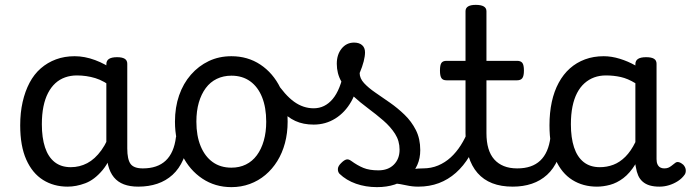

<svg xmlns="http://www.w3.org/2000/svg" viewBox="-20 -750 2838 789"><path d="M258 17Q201 17 157 -10.5Q113 -38 88 -94Q63 -150 63 -235Q63 -287 73 -331Q83 -375 101.5 -410Q120 -445 147.5 -469Q175 -493 210 -506Q245 -519 287 -519Q328 -519 371 -503Q414 -487 448 -461V-386Q408 -418 371.5 -429Q335 -440 296 -440Q270 -440 247.5 -432Q225 -424 207.5 -408Q190 -392 177.5 -368Q165 -344 158.5 -312Q152 -280 152 -239Q152 -184 165 -144.5Q178 -105 204.5 -84Q231 -63 271 -63Q307 -63 338.5 -79.5Q370 -96 396.5 -132.5Q423 -169 442 -229L458 -168Q435 -91 401.5 -51Q368 -11 330.5 3Q293 17 258 17ZM548 17Q514 17 489 7.5Q464 -2 448 -21.5Q432 -41 424.5 -70.5Q417 -100 417 -140V-486Q417 -501 428 -508Q439 -515 461 -515Q482 -515 492.5 -508.5Q503 -502 503 -488V-140Q503 -95 516.5 -76.5Q530 -58 567 -58Q576 -58 580.5 -46.5Q585 -35 583.5 -20.5Q582 -6 573.5 5.5Q565 17 548 17Z M548 17Q534 17 527.5 5.5Q521 -6 522.5 -20.5Q524 -35 535 -46.5Q546 -58 567 -58Q597 -58 620.5 -66Q644 -74 661 -90Q678 -106 688.5 -130Q699 -154 703 -186Q705 -201 718 -205.5Q731 -210 743.5 -205.5Q756 -201 754 -186Q750 -133 733 -94.5Q716 -56 689 -31.5Q662 -7 626.5 5Q591 17 548 17Z M931 19Q864 19 811.5 -16Q759 -51 729 -111.5Q699 -172 699 -250Q699 -309 716 -358Q733 -407 764.5 -443Q796 -479 838 -499Q880 -519 931 -519Q998 -519 1050 -484.5Q1102 -450 1132 -389Q1162 -328 1162 -250Q1162 -203 1151 -162Q1140 -121 1119.5 -88Q1099 -55 1070.5 -31Q1042 -7 1006.5 6Q971 19 931 19ZM931 -61Q964 -61 990.5 -74Q1017 -87 1035.5 -112Q1054 -137 1064 -172Q1074 -207 1074 -250Q1074 -308 1057 -350.5Q1040 -393 1008 -416Q976 -439 931 -439Q898 -439 871 -426Q844 -413 825.5 -388Q807 -363 797 -328.5Q787 -294 787 -250Q787 -192 804.5 -149.5Q822 -107 854 -84Q886 -61 931 -61Z M1269 -238Q1226 -238 1193.5 -253Q1161 -268 1132.5 -299Q1104 -330 1073 -378Q1064 -393 1072 -405Q1080 -417 1093.5 -421.5Q1107 -426 1112 -418Q1151 -359 1188.5 -332Q1226 -305 1269 -305Q1315 -305 1347 -343Q1379 -381 1394 -460Q1396 -471 1406 -474.5Q1416 -478 1427.5 -474.5Q1439 -471 1447.5 -461.5Q1456 -452 1454 -438Q1449 -378 1423.5 -333Q1398 -288 1358 -263Q1318 -238 1269 -238Z M1698 17Q1674 17 1649.5 11.5Q1625 6 1601.5 3.5Q1578 1 1553 12L1574 -16Q1609 -34 1633.5 -43Q1658 -52 1677.5 -55Q1697 -58 1717 -58Q1726 -58 1728 -46.5Q1730 -35 1726 -20.5Q1722 -6 1714.5 5.5Q1707 17 1698 17ZM1529 19Q1483 19 1443 5Q1403 -9 1375 -36Q1368 -44 1368.5 -56Q1369 -68 1383 -81Q1394 -92 1403 -94.5Q1412 -97 1423 -89Q1449 -70 1473.5 -60Q1498 -50 1535 -50Q1575 -50 1598.5 -73.5Q1622 -97 1622 -135Q1622 -171 1603.5 -200Q1585 -229 1555.5 -254.5Q1526 -280 1493 -304.5Q1460 -329 1430.5 -356Q1401 -383 1382.5 -415.5Q1364 -448 1364 -488Q1364 -526 1384 -550.5Q1404 -575 1435 -575Q1456 -575 1468 -564.5Q1480 -554 1480 -535Q1480 -519 1474.5 -497.5Q1469 -476 1458 -450Q1458 -428 1476 -408.5Q1494 -389 1522.5 -369.5Q1551 -350 1582.5 -328Q1614 -306 1642.5 -278.5Q1671 -251 1689 -215.5Q1707 -180 1707 -133Q1707 -66 1658.5 -23.5Q1610 19 1529 19Z M1699 17Q1685 17 1678.5 5.5Q1672 -6 1673.5 -20.5Q1675 -35 1686 -46.5Q1697 -58 1718 -58Q1752 -58 1780.5 -70Q1809 -82 1832 -103Q1855 -124 1873.5 -153Q1892 -182 1905 -216Q1911 -231 1923 -229.5Q1935 -228 1943.5 -219Q1952 -210 1949 -199Q1933 -148 1909 -108Q1885 -68 1853.5 -40Q1822 -12 1783.5 2.5Q1745 17 1699 17Z M2087 17Q2039 17 2003 3Q1967 -11 1942.5 -39Q1918 -67 1905.5 -108Q1893 -149 1893 -203V-420H1815Q1800 -420 1794 -429Q1788 -438 1788 -460Q1788 -483 1794 -491.5Q1800 -500 1815 -500H1893V-704Q1893 -717 1903.5 -723.5Q1914 -730 1935 -730Q1957 -730 1968 -723.5Q1979 -717 1979 -704V-500H2105Q2120 -500 2126.5 -491.5Q2133 -483 2133 -460Q2133 -438 2126.5 -429Q2120 -420 2105 -420H1979V-203Q1979 -167 1987 -140Q1995 -113 2011 -95Q2027 -77 2050.5 -67.5Q2074 -58 2105 -58Q2119 -58 2126 -46.5Q2133 -35 2131.5 -20.5Q2130 -6 2119 5.5Q2108 17 2087 17Z M2087 17Q2073 17 2066.5 5.5Q2060 -6 2061.5 -20.5Q2063 -35 2074 -46.5Q2085 -58 2106 -58Q2136 -58 2159.5 -66Q2183 -74 2200 -90Q2217 -106 2227.5 -130Q2238 -154 2242 -186Q2244 -201 2257 -205.5Q2270 -210 2282.5 -205.5Q2295 -201 2293 -186Q2289 -133 2272 -94.5Q2255 -56 2228 -31.5Q2201 -7 2165.5 5Q2130 17 2087 17Z M2433 17Q2376 17 2332 -10.5Q2288 -38 2263 -94Q2238 -150 2238 -235Q2238 -287 2247.5 -331Q2257 -375 2276 -410Q2295 -445 2322 -469Q2349 -493 2384 -506Q2419 -519 2461 -519Q2493 -519 2527 -508.5Q2561 -498 2591 -481V-486Q2591 -501 2602 -508Q2613 -515 2635 -515Q2657 -515 2667.5 -508.5Q2678 -502 2678 -488V-96Q2678 -83 2682 -74.5Q2686 -66 2693 -62Q2700 -58 2709 -58Q2719 -58 2725.5 -60.5Q2732 -63 2738.5 -68Q2745 -73 2754 -80Q2761 -86 2770 -83.5Q2779 -81 2788 -73Q2797 -63 2798 -52Q2799 -41 2794 -33Q2783 -17 2766 -6Q2749 5 2729.5 11Q2710 17 2690 17Q2667 17 2650 12Q2633 7 2621 -3.5Q2609 -14 2602.5 -29Q2596 -44 2593 -63Q2593 -64 2592 -67.5Q2591 -71 2591 -75Q2568 -38 2541.5 -18Q2515 2 2487 9.5Q2459 17 2433 17ZM2326 -239Q2326 -184 2339 -144.5Q2352 -105 2378.5 -84Q2405 -63 2445 -63Q2474 -63 2500.5 -73Q2527 -83 2550 -106Q2573 -129 2591 -166V-408Q2560 -427 2531 -433.5Q2502 -440 2470 -440Q2444 -440 2422 -432Q2400 -424 2382 -408Q2364 -392 2351.5 -368Q2339 -344 2332.5 -312Q2326 -280 2326 -239Z"/></svg>

Font: Playwrite PL
Style: Regular
Weight: 400
Designer: Veronika Burian, José Scaglione
Foundry: TypeTogether
Version: Version 1.002